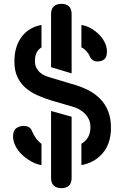

<svg xmlns="http://www.w3.org/2000/svg" viewBox="-20 -860 640 1000"><path d="M558 -195Q558 -152 546.5 -118.5Q535 -85 513.5 -60.5Q492 -36 464.5 -21Q437 -6 404 0V-111Q414 -117 422.5 -125Q431 -133 437.5 -143.5Q444 -154 447.5 -167.5Q451 -181 451 -198Q451 -222 442 -240Q433 -258 419 -271Q405 -284 387.5 -293Q370 -302 353 -306L246 -337Q208 -349 173.5 -364.5Q139 -380 112.5 -403Q86 -426 70.5 -459.5Q55 -493 55 -540Q55 -583 66 -616Q77 -649 96.5 -673Q116 -697 141.5 -711Q167 -725 196 -730V-613Q189 -609 182.5 -602.5Q176 -596 171.5 -587.5Q167 -579 164.5 -568Q162 -557 162 -543Q162 -521 170 -506Q178 -491 190 -481Q202 -471 217 -465Q232 -459 246 -455L353 -423Q398 -411 435.5 -392.5Q473 -374 500.5 -346.5Q528 -319 543 -281.5Q558 -244 558 -195ZM353 -252V67Q353 93 339.5 106.5Q326 120 300 120Q274 120 260 106.5Q246 93 246 67V-282ZM353 -478 246 -510V-787Q246 -813 260 -826.5Q274 -840 300 -840Q326 -840 339.5 -826.5Q353 -813 353 -787ZM196 -111V0Q167 -5 141 -20Q115 -35 94 -55Q73 -75 60.5 -100Q48 -125 48 -149Q48 -180 64.5 -192Q81 -204 102 -204Q122 -204 132.5 -196.5Q143 -189 147 -176Q151 -168 156 -158.5Q161 -149 167.5 -140Q174 -131 181.5 -123.5Q189 -116 196 -111ZM404 -730Q430 -726 453.5 -712.5Q477 -699 496 -680Q515 -661 526 -638Q537 -615 537 -592Q537 -563 523.5 -551.5Q510 -540 489 -540Q473 -540 463 -547Q453 -554 447 -567Q445 -573 441 -579.5Q437 -586 431.5 -592Q426 -598 419 -604Q412 -610 404 -613Z"/></svg>

Font: Maple Mono NL SemiBold
Style: Regular
Weight: 600
Monospace: yes
Designer: subframe7536
Version: Version 7.000